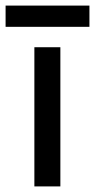

<svg xmlns="http://www.w3.org/2000/svg" viewBox="-43 -667 340 687"><path d="M80 -498H173V0H80ZM-23 -647H277V-571H-23Z"/></svg>

Font: Chakra Petch Medium
Style: Regular
Weight: 500
Designer: Katatrad Aksorn Co.,Ltd.
Foundry: Cadson Demak Co.,Ltd.
Version: Version 1.000; ttfautohint (v1.6)